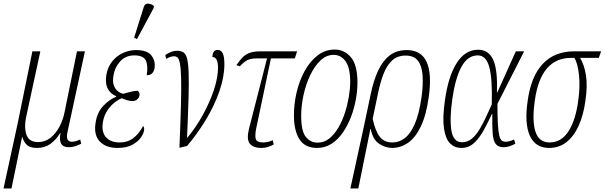

<svg xmlns="http://www.w3.org/2000/svg" viewBox="-58 -826 3417 1085"><path d="M-38 239 43 -134 125 -536H170L90 -166Q77 -106 91.5 -64.5Q106 -23 157 -23Q197 -23 227.5 -47.5Q258 -72 278.5 -111Q299 -150 307 -193L377 -536H422L323 -78Q312 -25 348 -25Q356 -25 367.5 -27.5Q379 -30 395 -38L401 -14Q384 -5 366.5 0.5Q349 6 331 6Q268 6 284 -74H282Q259 -36 227 -13Q195 10 151 10Q107 10 89.5 -11.5Q72 -33 68 -53H67L7 239Z M606 10Q539 10 504.5 -28Q470 -66 483 -137Q492 -192 526 -228Q560 -264 598 -279L599 -282Q528 -313 543 -403Q551 -448 576 -479Q601 -510 636.5 -526.5Q672 -543 711 -543Q774 -543 798 -512Q822 -481 815 -439Q812 -423 802 -412Q792 -401 771 -401Q780 -455 766 -484Q752 -513 702 -513Q652 -513 621.5 -479.5Q591 -446 584 -403Q577 -367 585 -344.5Q593 -322 608 -310.5Q623 -299 638 -296Q658 -302 681 -307.5Q704 -313 720 -313Q724 -310 728 -303.5Q732 -297 730 -286Q728 -274 717.5 -264.5Q707 -255 690 -255Q676 -255 662.5 -259Q649 -263 630 -271Q612 -264 590 -247Q568 -230 549.5 -203Q531 -176 524 -139Q514 -82 540 -51.5Q566 -21 619 -21Q662 -21 693.5 -44Q725 -67 751 -114Q754 -110 756 -103.5Q758 -97 755 -84Q752 -68 736 -46Q720 -24 688 -7Q656 10 606 10ZM716 -605 700 -613 754 -785Q761 -807 779.5 -805.5Q798 -804 812 -792L810 -780Z M876 -515Q890 -525 907.5 -532Q925 -539 943 -539Q964 -539 978 -530.5Q992 -522 999 -495.5Q1006 -469 1008 -415.5Q1010 -362 1007.5 -272.5Q1005 -183 999 -48H1001Q1050 -107 1089 -178Q1128 -249 1151 -318.5Q1174 -388 1174 -443Q1174 -504 1142 -504Q1144 -544 1172 -544Q1191 -544 1200.5 -525Q1210 -506 1210 -464Q1210 -391 1181.5 -309.5Q1153 -228 1105 -148.5Q1057 -69 999 -1L956 9Q962 -136 964.5 -231.5Q967 -327 965.5 -383Q964 -439 959 -465.5Q954 -492 946 -500Q938 -508 926 -508Q919 -508 908 -505.5Q897 -503 881 -493Z M1420 10Q1372 10 1353 -15Q1334 -40 1350 -102L1451 -496H1396Q1359 -496 1339.5 -486Q1320 -476 1297 -451L1278 -458Q1295 -483 1311 -500Q1327 -517 1351 -526.5Q1375 -536 1416 -536H1621L1608 -496H1473L1390 -101Q1382 -63 1387 -42Q1392 -21 1430 -21Q1440 -21 1453.5 -23.5Q1467 -26 1483 -34L1489 -10Q1474 -1 1456 4.5Q1438 10 1420 10Z M1733 10Q1666 10 1634.5 -38.5Q1603 -87 1603 -175Q1603 -240 1618.5 -305.5Q1634 -371 1664 -425.5Q1694 -480 1737 -513Q1780 -546 1834 -546Q1888 -546 1925 -502.5Q1962 -459 1962 -360Q1962 -315 1953 -264.5Q1944 -214 1925.5 -165.5Q1907 -117 1879.5 -77Q1852 -37 1815.5 -13.5Q1779 10 1733 10ZM1737 -20Q1774 -20 1803 -43.5Q1832 -67 1854.5 -105.5Q1877 -144 1891.5 -189.5Q1906 -235 1913.5 -280.5Q1921 -326 1921 -363Q1921 -444 1894.5 -480Q1868 -516 1828 -516Q1786 -516 1752.5 -484Q1719 -452 1694.5 -400Q1670 -348 1657 -288Q1644 -228 1644 -171Q1644 -84 1670.5 -52Q1697 -20 1737 -20Z M2037 -294Q2052 -368 2077.5 -424Q2103 -480 2142.5 -511.5Q2182 -543 2241 -543Q2402 -543 2365 -278Q2350 -172 2319 -109Q2288 -46 2246.5 -18Q2205 10 2158 10Q2120 10 2084.5 -13.5Q2049 -37 2037 -97H2035L1967 239H1922L1995 -96ZM2160 -21Q2197 -21 2229 -45Q2261 -69 2285.5 -124.5Q2310 -180 2324 -276Q2334 -348 2330 -401Q2326 -454 2303.5 -483Q2281 -512 2234 -512Q2188 -512 2158 -484.5Q2128 -457 2109 -407.5Q2090 -358 2077 -293L2048 -155Q2062 -88 2087 -54.5Q2112 -21 2160 -21Z M2548 10Q2511 10 2485.5 -15.5Q2460 -41 2451 -99.5Q2442 -158 2456 -257Q2475 -395 2523 -470Q2571 -545 2644 -545Q2703 -545 2729 -488.5Q2755 -432 2750 -303H2752L2857 -536H2904L2753 -239Q2753 -169 2755.5 -126.5Q2758 -84 2763 -62Q2768 -40 2777 -32.5Q2786 -25 2798 -25Q2811 -25 2823 -28.5Q2835 -32 2847 -38L2854 -14Q2840 -6 2822.5 0Q2805 6 2788 6Q2757 6 2743 -13Q2729 -32 2726 -73Q2723 -114 2724 -182H2722Q2700 -135 2676 -91Q2652 -47 2621.5 -18.5Q2591 10 2548 10ZM2553 -22Q2584 -22 2608.5 -42.5Q2633 -63 2652.5 -96Q2672 -129 2689 -166Q2706 -203 2721 -236Q2725 -381 2707 -447Q2689 -513 2642 -513Q2585 -513 2550 -449Q2515 -385 2498 -266Q2482 -154 2493 -88Q2504 -22 2553 -22Z M3045 10Q2967 10 2936 -59.5Q2905 -129 2924 -257Q2943 -396 3010 -466Q3077 -536 3187 -536H3339L3326 -499H3220Q3243 -462 3253 -402.5Q3263 -343 3250 -255Q3239 -176 3212.5 -116.5Q3186 -57 3144 -23.5Q3102 10 3045 10ZM3048 -21Q3113 -21 3153.5 -82.5Q3194 -144 3209 -253Q3221 -335 3214 -401.5Q3207 -468 3188 -499H3170Q3084 -499 3032.5 -439Q2981 -379 2964 -256Q2948 -142 2968 -81.5Q2988 -21 3048 -21Z"/></svg>

Font: Noto Serif ExtraCondensed ExtraLight
Style: Italic
Weight: 200
Width: 2
Italic angle: -12°
Designer: Monotype Design Team
Foundry: Monotype Imaging Inc.
Version: Version 2.014; ttfautohint (v1.8.4.7-5d5b)